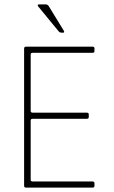

<svg xmlns="http://www.w3.org/2000/svg" viewBox="-20 -856 521 876"><path d="M268 -707H260Q252 -707 246 -715L154 -827Q151 -831 152.5 -833.5Q154 -836 158 -836H188Q198 -836 203 -827L271 -716Q276 -707 268 -707ZM402 0H98Q90 0 90 -9V-634Q90 -643 98 -643H402Q411 -643 411 -635V-623Q411 -615 402 -615H129Q120 -615 120 -607V-350Q120 -342 129 -342H376Q385 -342 385 -334V-322Q385 -314 376 -314H129Q120 -314 120 -306V-36Q120 -28 129 -28H402Q411 -28 411 -20V-8Q411 0 402 0Z"/></svg>

Font: Rajdhani Light
Style: Regular
Weight: 300
Designer: Satya Rajpurohit, Jyotish Sonowal
Foundry: Indian Type Foundry
Version: Version 1.201;PS 1.0;hotconv 1.0.78;makeotf.lib2.5.61930; tt